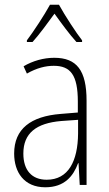

<svg xmlns="http://www.w3.org/2000/svg" viewBox="-20 -784 460 814"><path d="M230 -764H192C168 -720 122 -650 94 -613V-606H118C147 -638 184 -689 211 -726C239 -687 274 -639 304 -606H328V-613C305 -642 255 -718 230 -764ZM210 -539C165 -539 119 -526 80 -503L94 -472C136 -496 174 -505 208 -505C279 -505 310 -466 310 -353V-307L237 -301C111 -291 40 -238 40 -133C40 -54 82 10 172 10C254 10 291 -38 311 -92H313L318 0H347V-357C347 -486 305 -539 210 -539ZM240 -271 311 -276V-218C310 -101 270 -22 178 -22C115 -22 79 -62 79 -133C79 -219 133 -262 240 -271Z"/></svg>

Font: Noto Sans Devanagari Condensed ExtraLight
Style: Regular
Weight: 200
Width: 3
Designer: Jelle Bosma - Monotype Design Team
Foundry: Monotype Imaging Inc.
Version: Version 2.004